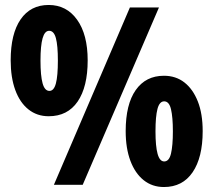

<svg xmlns="http://www.w3.org/2000/svg" viewBox="-20 -744 859 773"><path d="M176 -724Q248 -724 290.5 -664.5Q333 -605 333 -501Q333 -394 292.5 -335Q252 -276 176 -276Q129 -276 94.5 -303.5Q60 -331 41.5 -381.5Q23 -432 23 -501Q23 -608 63 -666Q103 -724 176 -724ZM178 -620Q160 -620 151.5 -590Q143 -560 143 -500Q143 -439 151.5 -408.5Q160 -378 179 -378Q197 -378 205 -408Q213 -438 213 -500Q213 -561 205 -590.5Q197 -620 178 -620ZM620 -714 313 0H197L503 -714ZM640 -439Q688 -439 722.5 -412Q757 -385 776.5 -335.5Q796 -286 796 -216Q796 -110 755.5 -50.5Q715 9 640 9Q593 9 558.5 -18.5Q524 -46 505 -96.5Q486 -147 486 -216Q486 -324 526.5 -381.5Q567 -439 640 -439ZM641 -336Q622 -336 614 -305.5Q606 -275 606 -215Q606 -155 614.5 -124.5Q623 -94 641 -94Q661 -94 668.5 -126Q676 -158 676 -215Q676 -272 668.5 -304Q661 -336 641 -336Z"/></svg>

Font: Noto Sans Display Condensed ExtraBold
Style: Regular
Weight: 800
Width: 3
Designer: Monotype Design Team
Foundry: Monotype Imaging Inc.
Version: Version 2.003